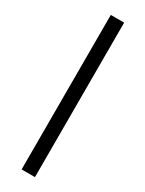

<svg xmlns="http://www.w3.org/2000/svg" viewBox="-222 -743 687 907"><g transform="rotate(30 122.0 -289.5)"><path d="M158.7 -710.9V131.8H85.9V-710.9Z"/></g></svg>

Font: Vazirmatn RD FD
Style: Regular
Weight: 400
Designer: Saber Rastikerdar
Foundry: Saber Rastikerdar
Version: Version 33.003